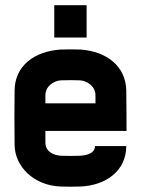

<svg xmlns="http://www.w3.org/2000/svg" viewBox="-20 -700 540 736"><path d="M464 -140H344C344 -114 317 -105 287 -103C269 -102 231 -102 213 -103C186 -105 154 -118 154 -154V-198H465C465 -211 465 -325 464 -354C462 -446 389 -503 289 -510C275 -511 226 -511 211 -510C112 -503 37 -448 36 -354C35 -274 35 -224 36 -144C37 -62 109 11 212 15C237 16 263 16 288 15C386 11 464 -45 464 -140ZM154 -304V-334C154 -370 186 -390 213 -392C228 -393 273 -393 287 -392C314 -390 346 -370 346 -334V-304ZM188 -556H312V-680H188Z"/></svg>

Font: Fervojo
Style: Bold
Weight: 700
Designer: kohakuno
Version: ver.1.0